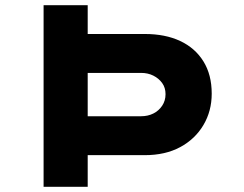

<svg xmlns="http://www.w3.org/2000/svg" viewBox="-20 -720 942 740"><path d="M148 0V-700H318V-589H538Q617 -589 674.5 -562Q732 -535 764 -483.5Q796 -432 796 -359Q796 -292 764 -238Q732 -184 674.5 -153Q617 -122 538 -122H318V0ZM318 -272H524Q550 -272 571 -282.5Q592 -293 605 -312.5Q618 -332 618 -357Q618 -382 605 -400Q592 -418 571 -428.5Q550 -439 524 -439H318Z"/></svg>

Font: Lexend Peta
Style: Bold
Weight: 700
Designer: Bonnie Shaver-Troup, Thomas Jockin
Foundry: Lexend
Version: Version 1.007